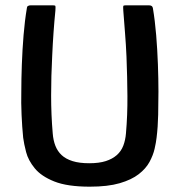

<svg xmlns="http://www.w3.org/2000/svg" viewBox="-20 -693 675 721"><path d="M317 8Q233 8 184 -11.5Q135 -31 110.5 -61Q86 -91 78 -122Q70 -153 67 -176Q63 -216 61 -262Q59 -308 60 -347Q60 -395 62 -450.5Q64 -506 68.5 -561Q73 -616 81 -663Q81 -668 85 -670.5Q89 -673 95 -673Q116 -673 137 -673Q158 -673 179 -673Q187 -673 188 -670.5Q189 -668 188 -653Q184 -613 181 -570.5Q178 -528 176 -483Q172 -407 172 -334Q172 -261 178 -192Q180 -166 188 -145.5Q196 -125 211.5 -110.5Q227 -96 252.5 -88Q278 -80 315 -80Q352 -80 377 -88Q402 -96 418.5 -110.5Q435 -125 443 -146Q451 -167 453 -192Q459 -260 458.5 -332Q458 -404 455 -480Q453 -526 449.5 -569Q446 -612 443 -653Q442 -668 443 -670.5Q444 -673 452 -673Q474 -673 496 -673Q518 -673 539 -673Q546 -673 549.5 -670.5Q553 -668 554 -663Q562 -616 566.5 -561Q571 -506 573 -451Q575 -396 575 -349Q575 -309 574 -262.5Q573 -216 568 -176Q566 -158 560.5 -134Q555 -110 541.5 -85Q528 -60 501 -39Q474 -18 429.5 -5Q385 8 317 8Z"/></svg>

Font: Glory Thin SemiBold
Style: Regular
Weight: 600
Version: Version 1.011